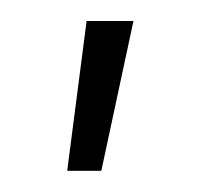

<svg xmlns="http://www.w3.org/2000/svg" viewBox="-20 -755 195 184"><path d="M44.4 -591.3 63 -734.9H107.9L77.1 -591.3Z"/></svg>

Font: Inter 28pt ExtraLight
Style: Regular
Weight: 250
Designer: Rasmus Andersson
Foundry: rsms
Version: Version 4.001;git-66647c0bb